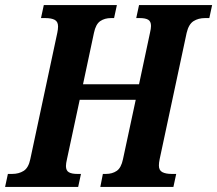

<svg xmlns="http://www.w3.org/2000/svg" viewBox="-54 -734 853 754"><path d="M-34 0 -23 -51H-6Q20 -51 39 -63Q58 -75 65 -109L171 -605Q174 -619 174 -630Q174 -649 161 -656Q148 -663 124 -663H107L118 -714H405L394 -663H382Q357 -663 339.5 -651Q322 -639 315 -605L272 -403H492L535 -605Q539 -622 539 -632Q539 -650 528 -656.5Q517 -663 495 -663H481L492 -714H779L768 -663H751Q725 -663 706 -651Q687 -639 679 -605L573 -109Q570 -95 570 -84Q570 -65 583.5 -58Q597 -51 620 -51H638L627 0H340L350 -51H362Q387 -51 404.5 -63Q422 -75 429 -109L479 -342H259L209 -109Q205 -92 205 -82Q205 -64 216.5 -57.5Q228 -51 249 -51H264L253 0Z"/></svg>

Font: Noto Serif Condensed
Style: Bold Italic
Weight: 700
Width: 3
Italic angle: -12°
Designer: Monotype Design Team
Foundry: Monotype Imaging Inc.
Version: Version 2.014